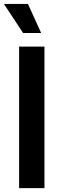

<svg xmlns="http://www.w3.org/2000/svg" viewBox="-25 -967 322 987"><path d="M203.6 -727.5V0H73.2V-727.5ZM93.8 -797.4 -4.9 -946.8H118.7L186.5 -797.4Z"/></svg>

Font: Inter SemiBold
Style: Regular
Weight: 600
Designer: Rasmus Andersson
Foundry: rsms
Version: Version 4.001;git-9221beed3